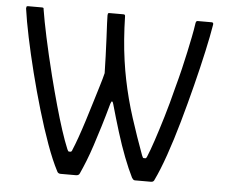

<svg xmlns="http://www.w3.org/2000/svg" viewBox="-49 -730 924 787"><g transform="rotate(5 412.5 -337.0)"><path d="M228 0Q217 0 213 -10Q191 -52 168 -115.5Q145 -179 123 -253.5Q101 -328 82 -403.5Q63 -479 49 -546Q35 -613 28 -663Q28 -667 29 -670Q30 -673 35 -673Q37 -673 45 -673Q53 -673 62.5 -673Q72 -673 80 -673Q88 -673 91 -673Q97 -673 98.5 -671.5Q100 -670 100 -665Q107 -621 121.5 -553Q136 -485 158 -397Q174 -334 189.5 -278.5Q205 -223 219.5 -178.5Q234 -134 247 -103Q249 -99 250.5 -96.5Q252 -94 254 -94Q256 -94 257.5 -94Q259 -94 261 -94Q263 -94 265 -96.5Q267 -99 268 -103Q277 -124 288.5 -156.5Q300 -189 312 -227Q324 -265 335.5 -303Q347 -341 357 -373.5Q367 -406 372 -427Q371 -459 370 -497Q369 -535 367 -570.5Q365 -606 364 -631.5Q363 -657 363 -664Q363 -668 364 -671Q365 -674 370 -674Q373 -674 381 -674Q389 -674 398.5 -674Q408 -674 416 -674Q424 -674 427 -674Q432 -674 433.5 -672Q435 -670 435 -665Q436 -619 439.5 -573Q443 -527 449 -485Q455 -443 462 -409Q478 -330 502.5 -254Q527 -178 554 -105Q557 -99 558 -96.5Q559 -94 562 -94Q564 -94 565.5 -94Q567 -94 569 -94Q572 -94 575 -101Q586 -127 600.5 -170.5Q615 -214 632 -270.5Q649 -327 665 -391Q677 -435 686 -472.5Q695 -510 702 -543Q709 -576 715 -605.5Q721 -635 725 -663Q726 -669 728 -671Q730 -673 734 -673Q737 -673 745 -673Q753 -673 762 -673Q771 -673 779.5 -673Q788 -673 791 -673Q800 -673 797 -661Q790 -618 775.5 -552Q761 -486 741.5 -409Q722 -332 700.5 -256Q679 -180 656.5 -115.5Q634 -51 614 -10Q613 -6 609.5 -3Q606 0 600 0Q592 0 579.5 0Q567 0 554.5 0Q542 0 533 0Q529 0 525.5 -4Q522 -8 521 -10Q504 -44 486 -90.5Q468 -137 451 -192Q434 -247 418 -304Q416 -312 413 -314Q410 -316 406 -304Q392 -253 378.5 -209Q365 -165 353 -128.5Q341 -92 329.5 -63Q318 -34 307 -10Q305 -4 300.5 -2Q296 0 292 0Q284 0 271.5 0Q259 0 247.5 0Q236 0 228 0Z"/></g></svg>

Font: Glory Thin
Style: Regular
Weight: 400
Version: Version 1.011